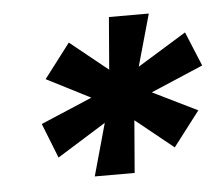

<svg xmlns="http://www.w3.org/2000/svg" viewBox="-37 -728 512 446"><g transform="rotate(-5 219.0 -505.0)"><path d="M167 -322 201 -444 87 -373 55 -454 175 -505 73 -557 134 -637 222 -566 232 -688H325L291 -567L405 -637L438 -557L316 -505L420 -454L358 -373L270 -444L260 -322Z"/></g></svg>

Font: Archivo SemiBold Black
Style: Italic
Weight: 900
Italic angle: -10°
Version: Version 2.001